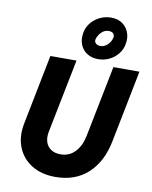

<svg xmlns="http://www.w3.org/2000/svg" viewBox="-107 -1095 932 1181"><g transform="rotate(10 359.5 -504.5)"><path d="M320.3 7.8Q234.9 7.8 173.8 -29.5Q112.8 -66.9 85.9 -133.3Q59.1 -199.7 76.7 -286.6L162.6 -719.7H325.7L233.9 -259.3Q226.6 -221.2 236.3 -193.1Q246.1 -165 270 -149.9Q293.9 -134.8 328.6 -134.8Q383.3 -134.8 419.2 -173.3Q455.1 -211.9 467.3 -273.4L556.2 -719.7H718.8L629.4 -268.6Q603.5 -138.2 524.2 -65.2Q444.8 7.8 320.3 7.8ZM453.6 -751.5Q415 -751.5 385.7 -769.8Q356.4 -788.1 343 -820.8Q329.6 -853.5 337.4 -897.5Q347.7 -949.7 391.6 -983.4Q435.5 -1017.1 491.7 -1017.1Q533.2 -1017.1 561.5 -996.8Q589.8 -976.6 601.8 -943.1Q613.8 -909.7 605.5 -869.6Q599.1 -835.9 577.1 -809.1Q555.2 -782.2 523.2 -766.8Q491.2 -751.5 453.6 -751.5ZM453.6 -833.5Q478.5 -833.5 498.5 -852.3Q518.6 -871.1 524.9 -898.4Q527.8 -912.1 519.3 -922.9Q510.7 -933.6 489.3 -933.6Q464.8 -933.6 445.3 -915Q425.8 -896.5 418 -868.7Q415 -854 425.5 -843.8Q436 -833.5 453.6 -833.5Z"/></g></svg>

Font: Reddit Sans ExtraBold
Style: Italic
Weight: 800
Italic angle: -11.25°
Designer: Stephen Hutchings
Version: Version 1.013